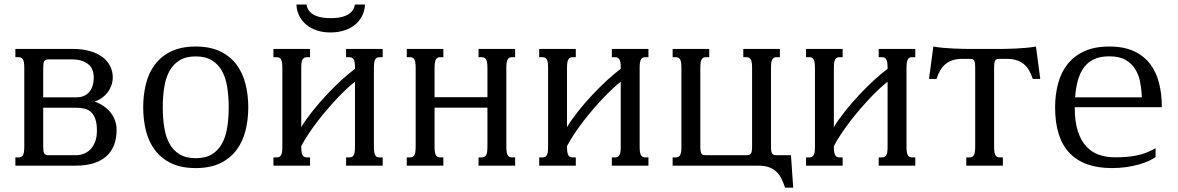

<svg xmlns="http://www.w3.org/2000/svg" viewBox="-20 -736 5235 853"><path d="M48.3 0V-36.6H62Q68.4 -36.6 73.2 -38.6Q78.1 -40.5 81.5 -45.9Q85 -51.3 86.4 -60.5Q87.9 -69.8 87.9 -85V-433.6Q87.9 -448.7 86.4 -458Q85 -467.3 81.5 -472.7Q78.1 -478 73.2 -480Q68.4 -481.9 62 -481.9H48.3V-518.6H303.2Q347.2 -518.6 380.4 -508.8Q413.6 -499 436 -481.9Q458.5 -464.8 469.7 -441.7Q481 -418.5 481 -391.6Q481 -374 474.9 -356.9Q468.8 -339.8 457.8 -325.4Q446.8 -311 431.9 -300.5Q417 -290 399.9 -285.2Q420.9 -277.8 439 -265.6Q457 -253.4 470.2 -237.3Q483.4 -221.2 490.7 -201.4Q498 -181.6 498 -159.2Q498 -81.5 451.4 -40.8Q404.8 0 315.9 0ZM171.9 -303.7H319.8Q338.9 -303.7 353.3 -310.1Q367.7 -316.4 377.2 -328.1Q386.7 -339.8 391.6 -356Q396.5 -372.1 396.5 -391.6Q396.5 -409.7 390.9 -424.6Q385.3 -439.5 373 -450Q360.8 -460.4 342.3 -466.3Q323.7 -472.2 297.4 -472.2H197.8Q189.9 -472.2 184.8 -470.5Q179.7 -468.8 176.8 -464.4Q173.8 -460 172.9 -451.9Q171.9 -443.8 171.9 -430.7ZM315.9 -46.4Q333.5 -46.4 350.3 -52.2Q367.2 -58.1 380.6 -71.3Q394 -84.5 402.3 -105.2Q410.6 -126 410.6 -155.8Q410.6 -185.5 404.3 -205.1Q397.9 -224.6 386.2 -236.3Q374.5 -248 357.7 -252.7Q340.8 -257.3 320.3 -257.3H171.9V-87.9Q171.9 -74.7 172.9 -66.7Q173.8 -58.6 176.8 -54.2Q179.7 -49.8 184.8 -48.1Q189.9 -46.4 197.8 -46.4Z M616.2 -259.3Q616.2 -315.4 628.7 -364.5Q641.1 -413.6 668.9 -450.2Q696.8 -486.8 741.2 -508.1Q785.6 -529.3 849.6 -529.3Q913.1 -529.3 957.5 -508.1Q1002 -486.8 1029.8 -450.2Q1057.6 -413.6 1070.3 -364.5Q1083 -315.4 1083 -259.3Q1083 -203.1 1070.3 -154.1Q1057.6 -105 1029.8 -68.4Q1002 -31.7 957.5 -10.5Q913.1 10.7 849.6 10.7Q785.6 10.7 741.2 -10.5Q696.8 -31.7 668.9 -68.4Q641.1 -105 628.7 -154.1Q616.2 -203.1 616.2 -259.3ZM703.1 -259.3Q703.1 -212.4 709.5 -171.1Q715.8 -129.9 732.2 -99.4Q748.5 -68.8 776.9 -51Q805.2 -33.2 849.6 -33.2Q894 -33.2 922.4 -51Q950.7 -68.8 967 -99.4Q983.4 -129.9 989.7 -171.1Q996.1 -212.4 996.1 -259.3Q996.1 -306.2 989.7 -347.4Q983.4 -388.7 967 -419.2Q950.7 -449.7 922.1 -467.5Q893.6 -485.4 849.6 -485.4Q805.7 -485.4 777.1 -467.5Q748.5 -449.7 732.2 -419.2Q715.8 -388.7 709.5 -347.4Q703.1 -306.2 703.1 -259.3Z M1318.4 -85Q1318.4 -69.8 1319.8 -60.5Q1321.3 -51.3 1324.7 -45.9Q1328.1 -40.5 1332.8 -38.6Q1337.4 -36.6 1344.2 -36.6H1357.4V0H1194.8V-36.6H1208.5Q1214.8 -36.6 1219.7 -38.6Q1224.6 -40.5 1228 -45.9Q1231.4 -51.3 1232.9 -60.5Q1234.4 -69.8 1234.4 -85V-433.6Q1234.4 -448.7 1232.9 -458Q1231.4 -467.3 1228 -472.7Q1224.6 -478 1219.7 -480Q1214.8 -481.9 1208.5 -481.9H1194.8V-518.6H1357.4V-481.9H1344.2Q1337.4 -481.9 1332.8 -480Q1328.1 -478 1324.7 -472.7Q1321.3 -467.3 1319.8 -458Q1318.4 -448.7 1318.4 -433.6V-171.4Q1338.9 -205.1 1368.2 -241.9Q1397.5 -278.8 1430.2 -313.7Q1462.9 -348.6 1496.1 -379.2Q1529.3 -409.7 1557.1 -430.2V-433.6Q1557.1 -448.7 1555.7 -458Q1554.2 -467.3 1550.8 -472.7Q1547.4 -478 1542.5 -480Q1537.6 -481.9 1531.2 -481.9H1517.6V-518.6H1680.2V-481.9H1667Q1660.2 -481.9 1655.5 -480Q1650.9 -478 1647.5 -472.7Q1644 -467.3 1642.6 -458Q1641.1 -448.7 1641.1 -433.6V-85Q1641.1 -69.8 1642.6 -60.5Q1644 -51.3 1647.5 -45.9Q1650.9 -40.5 1655.5 -38.6Q1660.2 -36.6 1667 -36.6H1680.2V0H1517.6V-36.6H1531.2Q1537.6 -36.6 1542.5 -38.6Q1547.4 -40.5 1550.8 -45.9Q1554.2 -51.3 1555.7 -60.5Q1557.1 -69.8 1557.1 -85V-373Q1542.5 -361.8 1523.2 -344Q1503.9 -326.2 1482.4 -303.7Q1460.9 -281.2 1438.2 -255.1Q1415.5 -229 1393.8 -200.9Q1372.1 -172.9 1352.5 -143.8Q1333 -114.7 1318.4 -86.9ZM1449.2 -655.3Q1466.3 -655.3 1484.1 -657.7Q1502 -660.2 1517.1 -666.7Q1532.2 -673.3 1543 -685.1Q1553.7 -696.8 1556.6 -715.8H1601.6Q1600.1 -687.5 1588.4 -664.6Q1576.7 -641.6 1556.6 -625.5Q1536.6 -609.4 1509 -600.6Q1481.4 -591.8 1448.2 -591.8Q1415.5 -591.8 1388.4 -600.6Q1361.3 -609.4 1341.6 -625.5Q1321.8 -641.6 1310.1 -664.6Q1298.3 -687.5 1296.9 -715.8H1341.8Q1344.7 -696.8 1355.5 -685.1Q1366.2 -673.3 1381.3 -666.7Q1396.5 -660.2 1414.3 -657.7Q1432.1 -655.3 1449.2 -655.3Z M1910.6 -85Q1910.6 -69.8 1912.1 -60.5Q1913.6 -51.3 1917 -45.9Q1920.4 -40.5 1925 -38.6Q1929.7 -36.6 1936.5 -36.6H1949.7V0H1787.1V-36.6H1800.8Q1807.1 -36.6 1812 -38.6Q1816.9 -40.5 1820.3 -45.9Q1823.7 -51.3 1825.2 -60.5Q1826.7 -69.8 1826.7 -85V-433.6Q1826.7 -448.7 1825.2 -458Q1823.7 -467.3 1820.3 -472.7Q1816.9 -478 1812 -480Q1807.1 -481.9 1800.8 -481.9H1787.1V-518.6H1949.7V-481.9H1936.5Q1929.7 -481.9 1925 -480Q1920.4 -478 1917 -472.7Q1913.6 -467.3 1912.1 -458Q1910.6 -448.7 1910.6 -433.6V-304.2H2145.5V-433.6Q2145.5 -448.7 2144 -458Q2142.6 -467.3 2139.2 -472.7Q2135.7 -478 2130.9 -480Q2126 -481.9 2119.6 -481.9H2106V-518.6H2268.6V-481.9H2255.4Q2248.5 -481.9 2243.9 -480Q2239.3 -478 2235.8 -472.7Q2232.4 -467.3 2231 -458Q2229.5 -448.7 2229.5 -433.6V-85Q2229.5 -69.8 2231 -60.5Q2232.4 -51.3 2235.8 -45.9Q2239.3 -40.5 2243.9 -38.6Q2248.5 -36.6 2255.4 -36.6H2268.6V0H2106V-36.6H2119.6Q2126 -36.6 2130.9 -38.6Q2135.7 -40.5 2139.2 -45.9Q2142.6 -51.3 2144 -60.5Q2145.5 -69.8 2145.5 -85V-257.8H1910.6Z M2499 -85Q2499 -69.8 2500.5 -60.5Q2502 -51.3 2505.4 -45.9Q2508.8 -40.5 2513.4 -38.6Q2518.1 -36.6 2524.9 -36.6H2538.1V0H2375.5V-36.6H2389.2Q2395.5 -36.6 2400.4 -38.6Q2405.3 -40.5 2408.7 -45.9Q2412.1 -51.3 2413.6 -60.5Q2415 -69.8 2415 -85V-433.6Q2415 -448.7 2413.6 -458Q2412.1 -467.3 2408.7 -472.7Q2405.3 -478 2400.4 -480Q2395.5 -481.9 2389.2 -481.9H2375.5V-518.6H2538.1V-481.9H2524.9Q2518.1 -481.9 2513.4 -480Q2508.8 -478 2505.4 -472.7Q2502 -467.3 2500.5 -458Q2499 -448.7 2499 -433.6V-171.4Q2519.5 -205.1 2548.8 -241.9Q2578.1 -278.8 2610.8 -313.7Q2643.6 -348.6 2676.8 -379.2Q2710 -409.7 2737.8 -430.2V-433.6Q2737.8 -448.7 2736.3 -458Q2734.9 -467.3 2731.4 -472.7Q2728 -478 2723.1 -480Q2718.3 -481.9 2711.9 -481.9H2698.2V-518.6H2860.8V-481.9H2847.7Q2840.8 -481.9 2836.2 -480Q2831.5 -478 2828.1 -472.7Q2824.7 -467.3 2823.2 -458Q2821.8 -448.7 2821.8 -433.6V-85Q2821.8 -69.8 2823.2 -60.5Q2824.7 -51.3 2828.1 -45.9Q2831.5 -40.5 2836.2 -38.6Q2840.8 -36.6 2847.7 -36.6H2860.8V0H2698.2V-36.6H2711.9Q2718.3 -36.6 2723.1 -38.6Q2728 -40.5 2731.4 -45.9Q2734.9 -51.3 2736.3 -60.5Q2737.8 -69.8 2737.8 -85V-373Q2723.1 -361.8 2703.9 -344Q2684.6 -326.2 2663.1 -303.7Q2641.6 -281.2 2618.9 -255.1Q2596.2 -229 2574.5 -200.9Q2552.7 -172.9 2533.2 -143.8Q2513.7 -114.7 2499 -86.9Z M3503.9 97.7H3467.8Q3460.4 75.2 3451.4 57.1Q3442.4 39.1 3428.7 26.4Q3415 13.7 3395.8 6.8Q3376.5 0 3349.1 0H2968.3V-36.6H2981.4Q2987.8 -36.6 2992.7 -38.6Q2997.6 -40.5 3001 -45.9Q3004.4 -51.3 3005.9 -60.5Q3007.3 -69.8 3007.3 -85V-433.6Q3007.3 -448.7 3005.9 -458Q3004.4 -467.3 3001 -472.7Q2997.6 -478 2992.7 -480Q2987.8 -481.9 2981.4 -481.9H2968.3V-518.6H3130.9V-481.9H3117.2Q3110.4 -481.9 3105.7 -480Q3101.1 -478 3097.7 -472.7Q3094.2 -467.3 3092.8 -458Q3091.3 -448.7 3091.3 -433.6V-85Q3091.3 -71.8 3092.8 -64.2Q3094.2 -56.6 3097.7 -52.5Q3101.1 -48.3 3105.7 -47.4Q3110.4 -46.4 3117.2 -46.4H3295.4Q3301.8 -46.4 3306.6 -47.4Q3311.5 -48.3 3314.9 -52.5Q3318.4 -56.6 3319.8 -64.2Q3321.3 -71.8 3321.3 -85V-433.6Q3321.3 -448.7 3319.8 -458Q3318.4 -467.3 3314.9 -472.7Q3311.5 -478 3306.6 -480Q3301.8 -481.9 3295.4 -481.9H3282.2V-518.6H3444.8V-481.9H3431.2Q3424.3 -481.9 3419.7 -480Q3415 -478 3411.6 -472.7Q3408.2 -467.3 3406.7 -458Q3405.3 -448.7 3405.3 -433.6V-85Q3405.3 -71.8 3406.7 -64.2Q3408.2 -56.6 3411.6 -52.5Q3415 -48.3 3419.7 -47.4Q3424.3 -46.4 3431.2 -46.4H3494.1Z M3684.6 -85Q3684.6 -69.8 3686 -60.5Q3687.5 -51.3 3690.9 -45.9Q3694.3 -40.5 3699 -38.6Q3703.6 -36.6 3710.4 -36.6H3723.6V0H3561V-36.6H3574.7Q3581.1 -36.6 3585.9 -38.6Q3590.8 -40.5 3594.2 -45.9Q3597.7 -51.3 3599.1 -60.5Q3600.6 -69.8 3600.6 -85V-433.6Q3600.6 -448.7 3599.1 -458Q3597.7 -467.3 3594.2 -472.7Q3590.8 -478 3585.9 -480Q3581.1 -481.9 3574.7 -481.9H3561V-518.6H3723.6V-481.9H3710.4Q3703.6 -481.9 3699 -480Q3694.3 -478 3690.9 -472.7Q3687.5 -467.3 3686 -458Q3684.6 -448.7 3684.6 -433.6V-171.4Q3705.1 -205.1 3734.4 -241.9Q3763.7 -278.8 3796.4 -313.7Q3829.1 -348.6 3862.3 -379.2Q3895.5 -409.7 3923.3 -430.2V-433.6Q3923.3 -448.7 3921.9 -458Q3920.4 -467.3 3917 -472.7Q3913.6 -478 3908.7 -480Q3903.8 -481.9 3897.5 -481.9H3883.8V-518.6H4046.4V-481.9H4033.2Q4026.4 -481.9 4021.7 -480Q4017.1 -478 4013.7 -472.7Q4010.3 -467.3 4008.8 -458Q4007.3 -448.7 4007.3 -433.6V-85Q4007.3 -69.8 4008.8 -60.5Q4010.3 -51.3 4013.7 -45.9Q4017.1 -40.5 4021.7 -38.6Q4026.4 -36.6 4033.2 -36.6H4046.4V0H3883.8V-36.6H3897.5Q3903.8 -36.6 3908.7 -38.6Q3913.6 -40.5 3917 -45.9Q3920.4 -51.3 3921.9 -60.5Q3923.3 -69.8 3923.3 -85V-373Q3908.7 -361.8 3889.4 -344Q3870.1 -326.2 3848.6 -303.7Q3827.1 -281.2 3804.4 -255.1Q3781.7 -229 3760 -200.9Q3738.3 -172.9 3718.8 -143.8Q3699.2 -114.7 3684.6 -86.9Z M4312.5 -433.6Q4312.5 -448.7 4311 -457Q4309.6 -465.3 4306.2 -469.2Q4302.7 -473.1 4297.9 -473.9Q4293 -474.6 4286.6 -474.6H4257.8Q4232.9 -474.6 4214.1 -469Q4195.3 -463.4 4181.4 -452.1Q4167.5 -440.9 4157.7 -424.3Q4147.9 -407.7 4140.6 -385.3H4107.4L4126.5 -529.3Q4147.5 -525.4 4171.1 -523.4Q4194.8 -521.5 4218.5 -520.3Q4242.2 -519 4264.6 -518.8Q4287.1 -518.6 4305.7 -518.6H4403.3Q4421.9 -518.6 4444.3 -518.8Q4466.8 -519 4490.5 -520.3Q4514.2 -521.5 4537.8 -523.4Q4561.5 -525.4 4582.5 -529.3L4601.6 -385.3H4568.4Q4561 -407.7 4551.3 -424.3Q4541.5 -440.9 4527.6 -452.1Q4513.7 -463.4 4494.9 -469Q4476.1 -474.6 4451.2 -474.6H4422.4Q4415.5 -474.6 4410.9 -473.9Q4406.2 -473.1 4402.8 -469.2Q4399.4 -465.3 4397.9 -457Q4396.5 -448.7 4396.5 -433.6V-85Q4396.5 -69.8 4397.9 -60.5Q4399.4 -51.3 4402.8 -45.9Q4406.2 -40.5 4410.9 -38.6Q4415.5 -36.6 4422.4 -36.6H4435.5V0H4272.9V-36.6H4286.6Q4293 -36.6 4297.9 -38.6Q4302.7 -40.5 4306.2 -45.9Q4309.6 -51.3 4311 -60.5Q4312.5 -69.8 4312.5 -85Z M4908.2 -529.3Q4973.1 -529.3 5017.8 -508.5Q5062.5 -487.8 5089.8 -451.7Q5117.2 -415.5 5129.4 -366.9Q5141.6 -318.4 5141.6 -262.7V-259.8H4754.9V-256.3Q4754.9 -195.8 4768.3 -154.1Q4781.7 -112.3 4805.4 -86.2Q4829.1 -60.1 4861.8 -48.6Q4894.5 -37.1 4933.1 -37.1Q4961.4 -37.1 4985.6 -39.1Q5009.8 -41 5031.7 -45.7Q5053.7 -50.3 5073.7 -58.1Q5093.8 -65.9 5113.8 -77.6V-38.1Q5102.1 -29.8 5083.7 -21.2Q5065.4 -12.7 5040.8 -5.6Q5016.1 1.5 4985.8 6.1Q4955.6 10.7 4919.4 10.7Q4795.4 10.7 4731.4 -56.4Q4667.5 -123.5 4667.5 -259.3Q4667.5 -315.4 4680.7 -364.7Q4693.8 -414.1 4722.7 -450.7Q4751.5 -487.3 4797.1 -508.3Q4842.8 -529.3 4908.2 -529.3ZM5052.7 -303.7Q5051.8 -337.4 5045.7 -369.9Q5039.6 -402.3 5023.9 -428.2Q5008.3 -454.1 4980.5 -470Q4952.6 -485.8 4908.2 -485.8Q4864.7 -485.8 4835.4 -470.5Q4806.2 -455.1 4788.3 -425.5Q4770.5 -396 4762.7 -353Q4758.3 -330.1 4756.3 -303.7Z"/></svg>

Font: Arian Grqi
Style: Regular
Weight: 400
Designer: Ruben Hakobyan (Tarumian)
Foundry: Ruben Hakobyan (Tarumian)
Version: Version 1.003